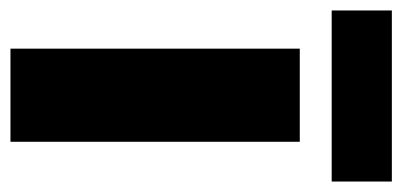

<svg xmlns="http://www.w3.org/2000/svg" viewBox="-235 -548 769 367"><g transform="rotate(90 149.5 -364.5)"><path d="M-14 -729V-614H313V-729ZM237 -553H59V0H237Z"/></g></svg>

Font: Noto Sans UI SemiCondensed Black
Style: Regular
Weight: 900
Width: 4
Designer: Monotype Design Team
Foundry: Monotype Imaging Inc.
Version: 1.001